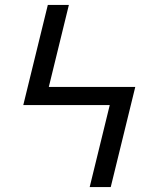

<svg xmlns="http://www.w3.org/2000/svg" viewBox="-20 -755 640 775"><path d="M342 0 423 -331H74L173 -735H258L177 -404H526L427 0Z"/></svg>

Font: Nova
Style: Regular
Weight: 400
Monospace: yes
Designer: Belleve Invis
Foundry: Belleve Invis
Version: Version 24.1.4; ttfautohint (v1.8.4)